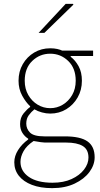

<svg xmlns="http://www.w3.org/2000/svg" viewBox="-20 -740 520 994"><path d="M250 234Q189 234 145 217Q101 200 77.5 170Q54 140 54 100Q54 68 73.5 37Q93 6 126 -18V-22Q108 -33 96 -52Q84 -71 84 -98Q84 -131 102.5 -153.5Q121 -176 136 -186V-190Q114 -210 95 -244.5Q76 -279 76 -322Q76 -370 98 -408Q120 -446 157 -468Q194 -490 240 -490Q260 -490 276 -486.5Q292 -483 302 -478H462V-450H346V-446Q370 -428 387 -397Q404 -366 404 -322Q404 -274 382 -235.5Q360 -197 323 -174.5Q286 -152 240 -152Q219 -152 197 -158Q175 -164 158 -174Q142 -161 129 -143.5Q116 -126 116 -100Q116 -73 135.5 -53.5Q155 -34 210 -34H316Q396 -34 433 -8Q470 18 470 74Q470 114 443 150.5Q416 187 366.5 210.5Q317 234 250 234ZM240 -180Q275 -180 305 -198Q335 -216 353.5 -248Q372 -280 372 -322Q372 -387 333 -424.5Q294 -462 240 -462Q186 -462 147 -424.5Q108 -387 108 -322Q108 -280 126.5 -248Q145 -216 175 -198Q205 -180 240 -180ZM252 206Q309 206 350.5 187Q392 168 415 138Q438 108 438 76Q438 34 408.5 16Q379 -2 322 -2H212Q208 -2 191 -4Q174 -6 154 -10Q118 14 102 42.5Q86 71 86 98Q86 146 129.5 176Q173 206 252 206ZM180 -570 320 -720H358L360 -716L210 -570Z"/></svg>

Font: Source Sans 3
Style: Regular
Weight: 200
Designer: Paul D. Hunt
Foundry: Adobe
Version: Version 3.046;hotconv 1.0.118;makeotfexe 2.5.65603